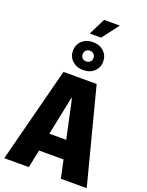

<svg xmlns="http://www.w3.org/2000/svg" viewBox="-198 -1206 995 1300"><g transform="rotate(20 300.0 -555.5)"><path d="M3 0 180 -686H419L597 0H411L295 -537H290L180 0ZM137 -129V-260H456V-129ZM258 -991 318 -1111H428L429 -1108L340 -991ZM299 -743Q252 -743 221.5 -771.5Q191 -800 191 -843Q191 -887 221.5 -915.5Q252 -944 299 -944Q348 -944 378.5 -915.5Q409 -887 409 -843Q409 -800 378.5 -771.5Q348 -743 299 -743ZM300 -805Q317 -805 328 -816Q339 -827 339 -844Q339 -861 328 -871.5Q317 -882 300 -882Q283 -882 272 -871.5Q261 -861 261 -843Q261 -826 272 -815.5Q283 -805 300 -805Z"/></g></svg>

Font: Chivo Mono ExtraBold
Style: Regular
Weight: 800
Monospace: yes
Designer: Hector Gatti
Foundry: Omnibus-Type
Version: Version 1.008